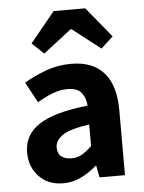

<svg xmlns="http://www.w3.org/2000/svg" viewBox="-54 -787 631 842"><g transform="rotate(-5 262.0 -366.0)"><path d="M191 12Q124 12 84 -30.5Q44 -73 44 -136Q44 -214 111 -258Q178 -302 326 -318Q324 -352 306 -375Q288 -398 244 -398Q211 -398 178 -385Q145 -372 111 -352L62 -442Q107 -469 159.5 -488Q212 -507 270 -507Q364 -507 413.5 -451.5Q463 -396 463 -286V0H351L341 -52H338Q306 -24 269.5 -6Q233 12 191 12ZM236 -94Q263 -94 283.5 -106.5Q304 -119 326 -140V-235Q241 -223 208 -200.5Q175 -178 175 -147Q175 -120 191.5 -107Q208 -94 236 -94ZM157 -562 105 -611 214 -744H353L462 -611L409 -562L285 -658H281Z"/></g></svg>

Font: Assistant
Style: Bold
Weight: 700
Designer: Hebrew By Ben Nathan, Latin by Paul Hunt
Version: Version 3.000